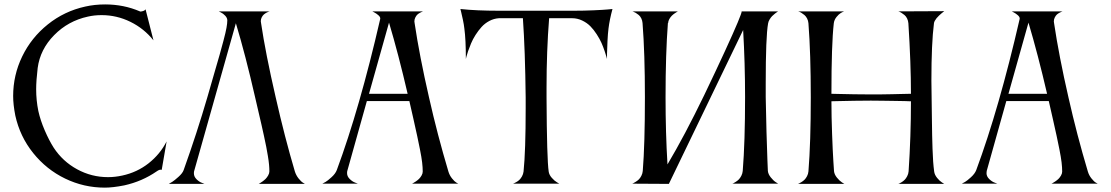

<svg xmlns="http://www.w3.org/2000/svg" viewBox="-20 -839 5068 876"><path d="M151.9 -528.8Q145 -470.7 145 -432.1Q145 -381.8 154.8 -333Q164.1 -290.5 184.1 -244.1Q204.1 -197.8 225.1 -165Q266.1 -102.5 331.8 -66.7Q397.5 -30.8 473.1 -30.8Q504.9 -30.8 538.1 -38.1Q605.5 -52.7 658 -94Q710.4 -135.3 740.2 -193.8L717.8 -64Q709 -67.4 694.8 -57.1Q628.4 -11.2 546.9 6.8Q494.6 17.1 458 17.1Q362.8 17.1 277.3 -24.2Q191.9 -65.4 131.3 -140.9Q70.8 -216.3 49.8 -312Q40 -361.8 40 -400.9Q40 -496.1 81.3 -581.5Q122.6 -667 198 -727.5Q273.4 -788.1 369.1 -809.1Q411.6 -818.8 460 -818.8Q544.4 -818.8 618.2 -787.1Q621.6 -785.2 631.8 -788.3Q642.1 -791.5 644 -796.9L680.2 -654.8Q637.7 -708.5 575.2 -739.3Q512.7 -770 443.8 -770Q410.2 -770 380.9 -763.2Q291 -743.7 227.1 -678.7Q163.1 -613.8 151.9 -528.8Z M1325.2 -57.1Q1330.6 -39.6 1342 -25.1Q1353.5 -10.7 1362.3 -5.4L1371.1 0H1160.2Q1162.1 -1 1165.5 -2.9Q1168.9 -4.9 1177.2 -10.7Q1185.5 -16.6 1191.9 -22.9Q1198.2 -29.3 1203.6 -38.8Q1209 -48.3 1209 -57.1Q1209 -71.3 1207.5 -87.9Q1206.1 -104.5 1202.1 -127.9Q1198.2 -151.4 1194.8 -168.9Q1191.4 -186.5 1184.1 -220Q1176.8 -253.4 1172.6 -271.7Q1168.5 -290 1158.4 -332.8Q1148.4 -375.5 1144 -395Q1100.1 -587.4 1056.2 -732.9L865.7 -58.1Q864.7 -55.2 864.7 -47.9Q864.7 -33.2 876.7 -21.2Q888.7 -9.3 900.9 -4.9L913.1 0H750Q756.3 -3.4 766.1 -9.5Q775.9 -15.6 794.4 -32.2Q813 -48.8 817.9 -63Q878.9 -233.4 926.8 -397.9Q936 -430.7 955.1 -496.1Q974.1 -561.5 981.7 -587.9Q989.3 -614.3 999.5 -653.1Q1009.8 -691.9 1013.4 -712.4Q1017.1 -732.9 1017.1 -746.1Q1017.1 -757.3 1007.3 -767.6Q997.6 -777.8 987.8 -782.2L978 -787.1H1210.9Q1209.5 -786.6 1206.5 -785.9Q1203.6 -785.2 1196.5 -781.5Q1189.5 -777.8 1184.1 -773.2Q1178.7 -768.6 1174.3 -760.3Q1169.9 -752 1169.9 -742.2Q1169.9 -741.2 1170.4 -738.8Q1170.9 -736.3 1170.9 -734.9Q1191.4 -596.2 1237.8 -395Q1279.3 -211.9 1325.2 -57.1Z M1663.6 -411.1H1839.8Q1797.9 -591.8 1754.9 -735.8ZM1450.7 -1Q1456.5 -3.9 1465.6 -9Q1474.6 -14.2 1492.4 -30.3Q1510.3 -46.4 1516.6 -63Q1620.6 -343.3 1714.8 -752.9V-755.4Q1714.8 -762.2 1705.8 -770Q1696.8 -777.8 1688 -782.2L1678.7 -787.1H1910.6Q1909.2 -786.6 1906.5 -785.6Q1903.8 -784.7 1896.7 -781Q1889.6 -777.3 1884.5 -772.7Q1879.4 -768.1 1875 -759.5Q1870.6 -751 1870.6 -741.2Q1870.6 -740.2 1871.1 -737.8Q1871.6 -735.4 1871.6 -733.9Q1894 -583.5 1937.5 -394Q1975.6 -224.6 2025.9 -56.2Q2031.2 -38.6 2042.5 -24.7Q2053.7 -10.7 2062 -5.9L2070.8 -1H1859.9Q1861.8 -2 1865.2 -3.7Q1868.7 -5.4 1877 -11Q1885.3 -16.6 1891.6 -22.7Q1897.9 -28.8 1903.3 -38.1Q1908.7 -47.4 1908.7 -56.2Q1908.7 -74.7 1906 -97.9Q1903.3 -121.1 1896 -157.7Q1888.7 -194.3 1883.5 -218.3Q1878.4 -242.2 1866 -297.4Q1853.5 -352.5 1847.7 -377.9H1653.8L1564.5 -59.1Q1563.5 -56.2 1563.5 -48.8Q1563.5 -34.2 1575.7 -22.2Q1587.9 -10.3 1600.1 -5.9L1612.8 -1Z M2597.7 -790Q2644 -790 2688.2 -792Q2732.4 -793.9 2753.4 -795.9L2774.4 -797.9Q2761.2 -749 2756.3 -709Q2753.4 -687 2751.7 -652.1Q2750 -617.2 2749.5 -593.8V-569.8Q2748.5 -573.7 2746.8 -580.3Q2745.1 -586.9 2738.5 -606.4Q2731.9 -626 2724.1 -643.6Q2716.3 -661.1 2702.6 -682.4Q2689 -703.6 2673.6 -719.2Q2658.2 -734.9 2636.2 -745.4Q2614.3 -755.9 2590.3 -755.9H2485.4Q2473.6 -606.4 2473.6 -439.9V-394Q2475.1 -110.8 2483.4 -56.2Q2485.4 -41.5 2497.6 -27.6Q2509.8 -13.7 2521 -7.3L2531.7 -1H2320.3Q2322.3 -1.5 2325.2 -2.7Q2328.1 -3.9 2335.9 -8.3Q2343.8 -12.7 2349.9 -18.6Q2356 -24.4 2361.6 -34.4Q2367.2 -44.4 2368.7 -56.2Q2378.4 -149.9 2378.4 -345.2V-394Q2376 -609.9 2365.7 -755.9H2256.3Q2233.4 -754.4 2212.6 -743.4Q2191.9 -732.4 2177 -715.8Q2162.1 -699.2 2149.7 -679.7Q2137.2 -660.2 2129.2 -640.9Q2121.1 -621.6 2115.7 -605.7Q2110.4 -589.8 2107.9 -580.1L2105.5 -569.8Q2105.5 -659.2 2098.6 -709Q2096.7 -726.6 2092 -748.8Q2087.4 -771 2084 -784.2L2080.6 -797.9Q2153.3 -790 2257.3 -790Z M2912.6 -59.1Q2922.4 -179.2 2922.4 -396Q2922.4 -595.2 2911.6 -733.9Q2910.6 -745.6 2905.8 -755.4Q2900.9 -765.1 2894 -770.8Q2887.2 -776.4 2880.6 -780.3Q2874 -784.2 2869.6 -785.6L2865.2 -787.1H3073.2Q3071.3 -786.1 3068.6 -784.7Q3065.9 -783.2 3058.3 -778.1Q3050.8 -772.9 3044.9 -767.1Q3039.1 -761.2 3033.9 -752.2Q3028.8 -743.2 3028.3 -733.9H3027.3Q3016.6 -593.3 3016.6 -396Q3016.6 -232.9 3025.4 -88.9Q3103 -219.2 3192.4 -403.8Q3246.6 -516.6 3287.1 -604.7Q3327.6 -692.9 3345.7 -736.3Q3363.8 -779.8 3363.8 -786.1L3363.3 -787.1H3530.3Q3528.8 -786.1 3525.9 -784.4Q3522.9 -782.7 3515.9 -777.1Q3508.8 -771.5 3502.9 -765.6Q3497.1 -759.8 3491.5 -750.5Q3485.8 -741.2 3484.4 -731.9Q3473.6 -672.9 3473.6 -457V-396Q3474.6 -322.3 3477.1 -238Q3479.5 -153.8 3481.4 -106.4L3483.4 -59.1Q3484.9 -44.4 3496.6 -29.8Q3508.3 -15.1 3519.5 -7.8L3530.3 -1H3321.3Q3323.2 -1.5 3326.2 -2.9Q3329.1 -4.4 3336.9 -9.3Q3344.7 -14.2 3350.8 -20.3Q3356.9 -26.4 3362.3 -36.9Q3367.7 -47.4 3368.7 -59.1Q3379.4 -191.4 3379.4 -396Q3379.4 -549.3 3370.6 -702.1L3032.2 -1V0L2864.3 -1Q2866.2 -1.5 2869.1 -2.9Q2872.1 -4.4 2880.1 -9.3Q2888.2 -14.2 2894.5 -20.3Q2900.9 -26.4 2906.2 -36.9Q2911.6 -47.4 2912.6 -59.1Z M3668.5 -57.1Q3679.2 -189.5 3679.2 -394Q3679.2 -594.2 3668.5 -732.9Q3667.5 -744.6 3662.4 -754.6Q3657.2 -764.6 3650.4 -770.3Q3643.6 -775.9 3637 -780Q3630.4 -784.2 3626 -785.6L3621.1 -787.1H3831.5Q3824.7 -784.7 3815.9 -779.5Q3807.1 -774.4 3796.6 -761.5Q3786.1 -748.5 3784.2 -732.9Q3773.4 -638.2 3773.4 -411.1Q3773.9 -411.1 3803.7 -410.4Q3833.5 -409.7 3877 -408.9Q3920.4 -408.2 3954.1 -408.2Q3975.1 -408.2 4001.2 -408.4Q4027.3 -408.7 4050 -409.2Q4072.8 -409.7 4092.3 -410.2Q4111.8 -410.6 4123.8 -410.9Q4135.7 -411.1 4136.2 -411.1Q4136.2 -549.8 4124.5 -732.9Q4123.5 -744.6 4118.7 -754.6Q4113.8 -764.6 4106.9 -770.3Q4100.1 -775.9 4093.5 -780Q4086.9 -784.2 4082.5 -785.6L4078.1 -787.1L4288.1 -788.1L4283.2 -784.2Q4277.8 -779.8 4273.9 -776.6Q4270 -773.4 4263.7 -767.3Q4257.3 -761.2 4253.2 -756.1Q4249 -751 4245.4 -744.6Q4241.7 -738.3 4241.2 -732.9Q4229.5 -641.6 4229.5 -470.2Q4229.5 -458.5 4230 -432.9Q4230.5 -407.2 4230.5 -394Q4231 -359.4 4231.7 -304.2Q4232.4 -249 4232.9 -222.7Q4233.4 -196.3 4234.6 -161.1Q4235.8 -126 4237.5 -101.8Q4239.3 -77.6 4242.2 -56.2Q4244.1 -41.5 4255.6 -27.3Q4267.1 -13.2 4277.3 -6.8L4288.1 0H4078.1Q4080.1 -0.5 4083 -1.7Q4085.9 -2.9 4093.8 -7.8Q4101.6 -12.7 4107.7 -18.8Q4113.8 -24.9 4119.1 -35.2Q4124.5 -45.4 4125.5 -57.1Q4136.2 -216.8 4136.2 -377H4129.9Q4123 -377.4 4111.6 -377.7Q4100.1 -377.9 4085.7 -378.2Q4071.3 -378.4 4054.2 -378.7Q4037.1 -378.9 4020 -379.2Q4002.9 -379.4 3985.1 -379.6Q3967.3 -379.9 3953.1 -379.9Q3920.9 -379.9 3877.7 -379.2Q3834.5 -378.4 3804.2 -377.7Q3773.9 -377 3773.4 -377Q3773.4 -307.6 3776.4 -228Q3779.3 -148.4 3782.2 -103.5L3785.2 -58.1Q3786.6 -43.5 3798.3 -28.8Q3810.1 -14.2 3821.3 -6.8L3832.5 0H3620.1Q3622.1 -0.5 3625 -1.7Q3627.9 -2.9 3636 -7.8Q3644 -12.7 3650.4 -18.8Q3656.7 -24.9 3662.1 -35.2Q3667.5 -45.4 3668.5 -57.1Z M4581.1 -411.1H4757.3Q4715.3 -591.8 4672.4 -735.8ZM4368.2 -1Q4374 -3.9 4383.1 -9Q4392.1 -14.2 4409.9 -30.3Q4427.7 -46.4 4434.1 -63Q4538.1 -343.3 4632.3 -752.9V-755.4Q4632.3 -762.2 4623.3 -770Q4614.3 -777.8 4605.5 -782.2L4596.2 -787.1H4828.1Q4826.7 -786.6 4824 -785.6Q4821.3 -784.7 4814.2 -781Q4807.1 -777.3 4802 -772.7Q4796.9 -768.1 4792.5 -759.5Q4788.1 -751 4788.1 -741.2Q4788.1 -740.2 4788.6 -737.8Q4789.1 -735.4 4789.1 -733.9Q4811.5 -583.5 4855 -394Q4893.1 -224.6 4943.4 -56.2Q4948.7 -38.6 4960 -24.7Q4971.2 -10.7 4979.5 -5.9L4988.3 -1H4777.3Q4779.3 -2 4782.7 -3.7Q4786.1 -5.4 4794.4 -11Q4802.7 -16.6 4809.1 -22.7Q4815.4 -28.8 4820.8 -38.1Q4826.2 -47.4 4826.2 -56.2Q4826.2 -74.7 4823.5 -97.9Q4820.8 -121.1 4813.5 -157.7Q4806.2 -194.3 4801 -218.3Q4795.9 -242.2 4783.4 -297.4Q4771 -352.5 4765.1 -377.9H4571.3L4481.9 -59.1Q4481 -56.2 4481 -48.8Q4481 -34.2 4493.2 -22.2Q4505.4 -10.3 4517.6 -5.9L4530.3 -1Z"/></svg>

Font: Anticva
Style: Regular
Weight: 400
Version: Version 1.000